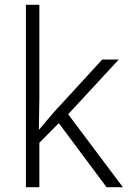

<svg xmlns="http://www.w3.org/2000/svg" viewBox="-20 -780 534 800"><path d="M144 -374Q144 -342 143 -307.5Q142 -273 142 -240H143Q156 -255 172.5 -275Q189 -295 204 -312L406 -532H475L264 -304L492 0H424L225 -267L144 -185V0H88V-760H144Z"/></svg>

Font: Noto Sans Arabic UI Lt
Style: Regular
Weight: 300
Designer: Monotype Design Team, Nadine Chahine and Nizar Qandah
Foundry: Monotype Imaging Inc.
Version: Version 2.010; ttfautohint (v1.8.4.7-5d5b)